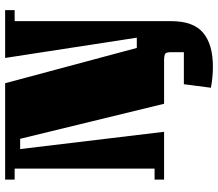

<svg xmlns="http://www.w3.org/2000/svg" viewBox="-72 -604 870 767"><g transform="rotate(-90 363.5 -220.0)"><path d="M30 -597V-635H415L556 -109H597L516 -635H707V-597H663V29Q663 117 616.5 156Q570 195 481 195Q460 195 439 193Q418 191 397 187L411 79H539V26Q539 6 530 3Q521 0 509 0H333L193 -575H152L221 0H30V-38H74V-597Z"/></g></svg>

Font: Unlock
Style: Regular
Weight: 400
Designer: Eduardo Rodriguez Tunni
Foundry: Eduardo Rodriguez Tunni
Version: Version 1.003; ttfautohint (v1.8.4.7-5d5b);gftools[0.9.23]